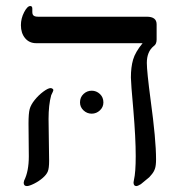

<svg xmlns="http://www.w3.org/2000/svg" viewBox="-20 -609 615 641"><path d="M502.9 -477.1Q502.9 -461.4 493.2 -455.1Q470.2 -436.5 470.2 -398.9Q470.2 -371.1 482.9 -274.9Q501 -142.6 501 -77.1Q501 -56.2 497.3 -45.7Q493.7 -35.2 486.6 -26.9Q479.5 -18.6 478.8 -17.8Q478 -17.1 477.5 -16.6Q477.1 -16.1 476.3 -15.6Q475.6 -15.1 450.2 5.9Q439.9 12.2 435.1 12.2Q425.8 12.2 425.8 0L427.2 -8.3Q433.1 -33.7 433.1 -87.9Q433.1 -147.9 425.3 -240.7Q417 -333 417 -350.1Q417 -384.8 424.3 -409.9Q431.6 -435.1 456.1 -464.8H101.1Q77.6 -464.8 63.7 -481.7Q49.8 -498.5 49.8 -524.9Q49.8 -547.4 60.5 -568.1Q71.3 -588.9 81.1 -588.9Q87.9 -588.9 87.9 -580.1V-568.8Q87.9 -560.5 92.3 -556.9Q96.7 -553.2 107.9 -553.2H470.2Q502.9 -553.2 502.9 -527.8ZM158.2 -308.1Q158.2 -305.7 150.9 -291Q142.1 -258.8 142.1 -211.9L144 -71.8Q144 -47.4 139.6 -36.6Q135.3 -25.9 122.6 -14.9Q109.9 -3.9 93.8 4.2Q77.6 12.2 69.8 12.2Q59.1 12.2 59.1 1L60.5 -5.9Q76.2 -37.1 76.2 -86.9L75.2 -196.8Q75.2 -230.5 79.1 -244.9Q83 -259.3 95.7 -275.1Q108.4 -291 124.5 -303Q140.6 -314.9 148.9 -314.9Q151.9 -314.9 155 -313Q158.2 -311 158.2 -308.1ZM247.1 -267.1Q247.1 -284.2 258.8 -295.2Q270.5 -306.2 286.1 -306.2Q301.8 -306.2 313.5 -295.2Q325.2 -284.2 325.2 -267.1Q325.2 -251.5 313.5 -240.5Q301.8 -229.5 286.1 -229.5Q270.5 -229.5 258.8 -240.5Q247.1 -251.5 247.1 -267.1Z"/></svg>

Font: Tinos
Style: Regular
Weight: 400
Designer: Steve Matteson
Foundry: Monotype Imaging Inc.
Version: Version 1.23